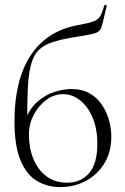

<svg xmlns="http://www.w3.org/2000/svg" viewBox="-20 -750 511 783"><path d="M225 13Q175 13 132.5 -11Q90 -35 64.5 -94Q39 -153 39 -257Q39 -338 55 -404.5Q71 -471 103 -521Q135 -571 183 -603Q231 -635 295 -647Q339 -655 359.5 -662Q380 -669 388.5 -683.5Q397 -698 405 -727Q406 -731 411 -730Q416 -729 415 -725Q412 -713 409.5 -702.5Q407 -692 405 -683Q399 -655 394 -640.5Q389 -626 379.5 -620Q370 -614 350 -610Q337 -607 317.5 -604Q298 -601 269 -596Q229 -589 200 -580Q171 -571 151.5 -557.5Q132 -544 120 -521.5Q108 -499 101.5 -464.5Q95 -430 93 -380.5Q91 -331 91 -262L81 -256Q100 -307 133 -335.5Q166 -364 203 -375.5Q240 -387 270 -387Q314 -387 345 -369.5Q376 -352 395.5 -323Q415 -294 424.5 -260Q434 -226 434 -193Q434 -130 405.5 -83.5Q377 -37 329.5 -12Q282 13 225 13ZM254 -5Q309 -5 343 -43.5Q377 -82 377 -164Q377 -224 358 -269.5Q339 -315 307 -340.5Q275 -366 237 -366Q200 -366 168.5 -342.5Q137 -319 117.5 -281.5Q98 -244 98 -202Q98 -147 116 -102.5Q134 -58 169 -31.5Q204 -5 254 -5Z"/></svg>

Font: Cormorant Infant Light
Style: Regular
Weight: 300
Designer: Christian Thalmann (Catharsis Fonts)
Foundry: Catharsis Fonts
Version: Version 4.001